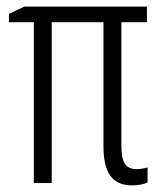

<svg xmlns="http://www.w3.org/2000/svg" viewBox="-20 -552 486 579"><path d="M393 -42C358 -42 346 -62 346 -115V-485H423V-532H53L7 -510V-485H82V0H136V-485H292V-111C292 -32 318 7 378 7C398 7 416 3 425 -2V-47C414 -44 403 -42 393 -42Z"/></svg>

Font: Noto Sans UI Condensed Light
Style: Regular
Weight: 300
Width: 3
Designer: Monotype Design Team
Foundry: Monotype Imaging Inc.
Version: Version 1.901